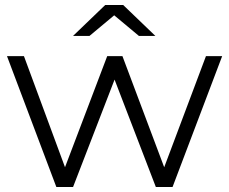

<svg xmlns="http://www.w3.org/2000/svg" viewBox="-20 -750 919 770"><path d="M206 0 8 -525H76L256 -38H225L410 -525H471L654 -38H623L806 -525H871L672 0H605L429 -458H450L273 0ZM273 -606 402 -730H474L603 -606H537L410 -712H466L339 -606Z"/></svg>

Font: MOST Montserrat
Style: Regular
Weight: 400
Designer: Julieta Ulanovsky
Foundry: Julieta Ulanovsky
Version: Version 8.000;March 11, 2024;FontCreator 15.0.0.2926 64-bit